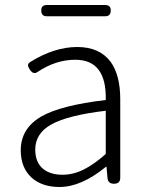

<svg xmlns="http://www.w3.org/2000/svg" viewBox="-20 -735 587 768"><path d="M218 13Q150 13 108 -23Q63 -63 63 -134Q63 -221 145 -269Q224 -314 403 -335Q407 -496 281 -496Q203 -496 130 -447Q113 -435 99 -457Q92 -468 92 -474Q92 -481 101 -487Q197 -547 289 -547Q379 -547 423 -487Q461 -434 461 -338V-169V-24Q461 0 436 0Q412 0 410 -23L406 -68H404Q305 13 218 13ZM230 -36Q273 -36 315 -57Q354 -76 403 -119V-205V-292Q250 -274 183 -236Q121 -200 121 -137Q121 -85 153 -59Q182 -36 230 -36ZM167 -670Q145 -670 145 -693Q145 -715 167 -715H401Q423 -715 423 -693Q423 -670 401 -670H284Z"/></svg>

Font: GenSenRounded TW L
Style: Regular
Weight: 300
Version: Version 1.501;PS 1;hotconv 16.6.51;makeotf.lib2.5.65220